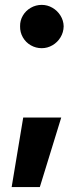

<svg xmlns="http://www.w3.org/2000/svg" viewBox="-20 -551 328 779"><path d="M141.6 208H27.3L74.2 -74.2H228.5ZM61.5 -444.3Q61 -467.8 72.8 -487.8Q84.5 -507.8 105 -519.5Q125.5 -531.2 149.4 -531.2Q172.4 -531.2 192.6 -519.5Q212.9 -507.8 225.3 -487.8Q237.8 -467.8 238.3 -444.3Q237.8 -419.9 225.6 -399.7Q213.4 -379.4 192.9 -367.4Q172.4 -355.5 149.4 -355.5Q125.5 -355.5 105 -367.2Q84.5 -378.9 72.8 -399.4Q61 -419.9 61.5 -444.3Z"/></svg>

Font: Pretendard Std ExtraBold
Style: Regular
Weight: 800
Designer: Base glyphs from Inter by Rasmus Andersson; Hangeul glyphs from Noto Sans CJK(Source Han Sans) by Jang Soo-young and Kan
Foundry: Kil Hyung-jin
Version: Version 1.309